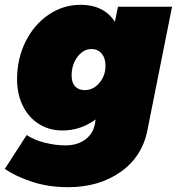

<svg xmlns="http://www.w3.org/2000/svg" viewBox="-54 -575 736 799"><path d="M-34 128 57 -13Q89 8 133 19Q177 30 218 30Q268 30 301 5.5Q334 -19 341 -60L344 -78Q281 -32 206 -32Q151 -32 108 -59Q65 -86 41 -134.5Q17 -183 17 -245Q17 -331 52.5 -402Q88 -473 148.5 -514Q209 -555 282 -555Q330 -555 366 -537Q402 -519 424 -484L437 -547H662L560 -36Q539 76 448.5 140Q358 204 229 204Q149 204 81 182Q13 160 -34 128ZM385 -301Q385 -333 369 -352Q353 -371 327 -371Q293 -371 268.5 -338.5Q244 -306 244 -260Q244 -231 258.5 -215.5Q273 -200 299 -200Q334 -200 359.5 -230Q385 -260 385 -301Z"/></svg>

Font: TypoPRO Montserrat
Style: Italic
Weight: 900
Italic angle: -11.3°
Designer: Julieta Ulanovsky
Foundry: Julieta Ulanovsky
Version: Version 6.001